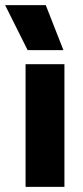

<svg xmlns="http://www.w3.org/2000/svg" viewBox="-48 -731 325 751"><path d="M-28 -711H131L200 -535H60ZM52 -480H204V0H52Z"/></svg>

Font: Prompt SemiBold
Style: Regular
Weight: 600
Designer: Katatrad Team
Foundry: CadsonDemak
Version: Version 1.001